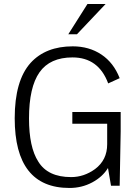

<svg xmlns="http://www.w3.org/2000/svg" viewBox="-20 -922 677 953"><path d="M414 -902H504L362 -752H319ZM574 -534 517 -508Q469 -637 340 -637Q228 -637 176 -563Q124 -489 124 -334Q124 -191 170 -120Q217 -43 333 -43Q397 -43 452 -83Q512 -128 512 -206V-308H339V-366H579V-270L574 0H531L516 -88Q489 -44 437.5 -16.5Q386 11 325 11Q53 11 53 -335Q53 -522 132 -610Q207 -692 341 -692Q422 -692 483 -651.5Q544 -611 574 -534Z"/></svg>

Font: Pavanam
Style: Regular
Weight: 400
Designer: Tharique Azeez
Foundry: Tharique Azeez
Version: Version 1.86; ttfautohint (v1.3) -l 8 -r 50 -G 200 -x 14 -D 